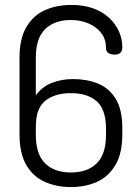

<svg xmlns="http://www.w3.org/2000/svg" viewBox="-20 -751 559 777"><path d="M267 6Q209 6 161.5 -15Q114 -36 86.5 -83Q59 -130 59 -208V-518Q59 -595 87 -642Q115 -689 162 -710Q209 -731 269 -731Q319 -731 357.5 -717Q396 -703 422 -678.5Q448 -654 461.5 -623.5Q475 -593 475 -560Q475 -544 466.5 -537Q458 -530 444 -530Q430 -530 419.5 -536Q409 -542 409 -557Q409 -592 390 -617Q371 -642 338.5 -656Q306 -670 267 -670Q200 -670 162.5 -633Q125 -596 125 -518V-365Q150 -400 189.5 -415.5Q229 -431 276 -431Q331 -431 376 -413Q421 -395 448 -351.5Q475 -308 475 -232V-208Q475 -130 447 -83Q419 -36 372.5 -15Q326 6 267 6ZM267 -53Q334 -53 371.5 -90Q409 -127 409 -205V-229Q409 -308 371.5 -341Q334 -374 267 -374Q202 -374 163.5 -343.5Q125 -313 125 -238V-205Q125 -127 162.5 -90Q200 -53 267 -53Z"/></svg>

Font: Dosis ExtraLight
Style: Regular
Weight: 400
Version: Version 3.001; ttfautohint (v1.8.2)